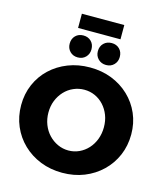

<svg xmlns="http://www.w3.org/2000/svg" viewBox="-147 -1154 1099 1277"><g transform="rotate(15 402.0 -515.0)"><path d="M402 -712Q484 -712 552.5 -685Q621 -658 672.5 -609Q724 -560 752.5 -494.5Q781 -429 781 -352Q781 -274 752.5 -207.5Q724 -141 672.5 -91.5Q621 -42 552.5 -14.5Q484 13 402 13Q321 13 252 -14.5Q183 -42 131.5 -91.5Q80 -141 51.5 -207.5Q23 -274 23 -352Q23 -429 51.5 -495Q80 -561 131.5 -609.5Q183 -658 252 -685Q321 -712 402 -712ZM404 -559Q365 -559 329.5 -543.5Q294 -528 267.5 -499.5Q241 -471 226 -433.5Q211 -396 211 -351Q211 -307 226 -268.5Q241 -230 268 -201.5Q295 -173 330 -157Q365 -141 404 -141Q443 -141 477.5 -157Q512 -173 538 -201.5Q564 -230 578.5 -268.5Q593 -307 593 -351Q593 -396 578.5 -433.5Q564 -471 538 -499.5Q512 -528 477.5 -543.5Q443 -559 404 -559ZM304 -906Q337 -906 358 -885Q379 -864 379 -830Q379 -798 358 -776.5Q337 -755 304 -755Q271 -755 250 -776.5Q229 -798 229 -830Q229 -864 250 -885Q271 -906 304 -906ZM499 -906Q532 -906 553 -885Q574 -864 574 -830Q574 -798 553 -776.5Q532 -755 499 -755Q466 -755 444.5 -776.5Q423 -798 423 -830Q423 -864 444.5 -885Q466 -906 499 -906ZM256 -1043H548V-945H256Z"/></g></svg>

Font: Alexandria
Style: Bold
Weight: 700
Designer: Mohamed Gaber
Foundry: Kief Type Foundry
Version: Version 5.100